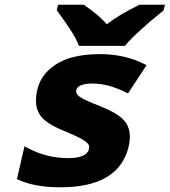

<svg xmlns="http://www.w3.org/2000/svg" viewBox="-20 -786 721 816"><path d="M524 -389 518 -392Q440 -431 374 -431Q311 -431 304 -403Q301 -388 317 -376Q337 -361 405 -335Q465 -311 494 -287Q546 -245 527 -164Q486 10 237 10Q126 10 56 -23L52 -25L84 -164L94 -159Q176 -114 270 -114Q348 -114 358 -152Q361 -168 354 -175Q339 -190 322 -198Q304 -208 254 -229Q200 -250 169 -276Q119 -318 138 -402Q150 -456 190.5 -491.5Q231 -527 284 -541.5Q337 -556 404 -556Q512 -556 597 -512L603 -509ZM675 -742 673 -740Q561 -650 514 -595L511 -591H315L314 -595Q302 -624 286 -649Q261 -689 223 -740L221 -742L227 -766H336L337 -765Q397 -725 434 -683Q487 -724 571 -765L572 -766H681Z"/></svg>

Font: Passageway
Style: BdIt
Weight: 700
Foundry: Ascender Corporation
Version: Version 1.11